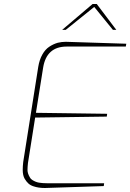

<svg xmlns="http://www.w3.org/2000/svg" viewBox="-20 -942 655 965"><path d="M564.5 -792H547.4L453.6 -907.2L310.5 -792H292.5L445.3 -921.9H466.3ZM205.6 2.9Q173.3 2.9 148.9 -5.4Q133.3 -10.3 123 -19.5Q112.8 -28.8 104 -43.5Q94.2 -60.5 94.2 -88.4Q94.2 -106 96.7 -127.9L172.4 -606.9Q178.2 -642.1 192.9 -668Q207 -693.4 227.5 -707Q248 -720.7 270.5 -727.1Q290 -731.9 311 -731.9L614.7 -722.2L612.3 -708H315.4Q213.9 -708 196.8 -602.1L160.6 -375L518.6 -370.1L516.6 -356L156.7 -351.1L120.6 -123Q118.2 -101.6 118.2 -87.4Q118.2 -70.8 129.9 -50.8Q133.8 -43 142.1 -37.6Q158.7 -26.9 176.3 -23.9Q194.3 -21 216.3 -21H503.4L501.5 -6.8Z"/></svg>

Font: Squarion Thin
Style: Italic
Weight: 100
Designer: Natanael Gama
Version: Version 1.00;September 12, 2019;FontCreator 11.5.0.2425 64-b